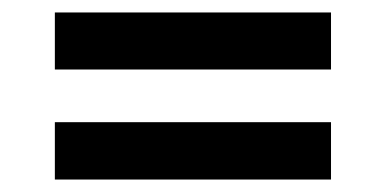

<svg xmlns="http://www.w3.org/2000/svg" viewBox="-20 -490 620 308"><path d="M68 -294H511V-202H68ZM68 -470H511V-378.5H68Z"/></svg>

Font: Lato TR
Style: Bold
Weight: 700
Designer: Lukasz Dziedzic
Foundry: tyPoland Lukasz Dziedzic
Version: Version 1.104 2013